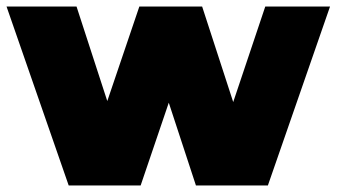

<svg xmlns="http://www.w3.org/2000/svg" viewBox="-26 -567 1029 587"><path d="M184 0 -6 -547H208L302 -258L400 -547H592L687 -255L785 -547H983L793 0H573L490 -253L404 0Z"/></svg>

Font: Montserrat Black
Style: Regular
Weight: 900
Designer: Julieta Ulanovsky
Foundry: Julieta Ulanovsky
Version: Version 9.000; ttfautohint (v1.8.4.7-5d5b)